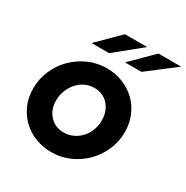

<svg xmlns="http://www.w3.org/2000/svg" viewBox="-170 -881 1002 1033"><g transform="rotate(30 331.0 -364.0)"><path d="M31 0ZM31 -240Q31 -298 53.5 -350.5Q76 -403 115.5 -443Q155 -483 208 -507Q261 -531 322 -531Q376 -531 422.5 -512Q469 -493 503 -460Q537 -427 556.5 -381Q576 -335 576 -281Q576 -222 553 -169Q530 -116 490.5 -76.5Q451 -37 398.5 -13.5Q346 10 286 10Q234 10 188 -7.5Q142 -25 107 -58Q72 -91 51.5 -137Q31 -183 31 -240ZM292 -115Q320 -115 346 -126.5Q372 -138 392.5 -159Q413 -180 425 -209.5Q437 -239 437 -275Q437 -302 428.5 -326Q420 -350 404 -368Q388 -386 365.5 -396Q343 -406 315 -406Q285 -406 258.5 -393Q232 -380 212.5 -358Q193 -336 181.5 -306.5Q170 -277 170 -245Q170 -188 204 -151.5Q238 -115 292 -115ZM313 -738H451L290 -607H181ZM521 -738H662L491 -607H389Z"/></g></svg>

Font: Rosa Sans
Style: Bold Italic
Weight: 700
Italic angle: -12°
Designer: Pentagram / MCKL
Foundry: Pentagram / MCKL
Version: Version 1.005;September 16, 2019;FontCreator 11.5.0.2425 64-